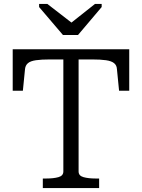

<svg xmlns="http://www.w3.org/2000/svg" viewBox="-20 -962 726 982"><path d="M302 -783H379L500 -926V-942H466L317 -824L372 -826L222 -942H180V-926ZM304 -85V-658H236Q192 -658 164 -654Q136 -650 123 -639Q110 -628 108 -609L97 -498H45V-710H641V-498H589L578 -609Q577 -628 563.5 -639Q550 -650 522 -654Q494 -658 450 -658H382V-85Q382 -63 407 -56Q432 -49 469 -49H487V0H199V-49H217Q254 -49 279 -56Q304 -63 304 -85Z"/></svg>

Font: Roboto Serif Light
Style: Regular
Weight: 300
Designer: Greg Gazdowicz
Foundry: Commercial Type
Version: Version 1.008